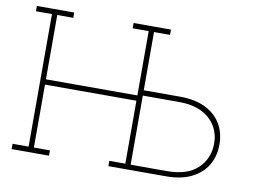

<svg xmlns="http://www.w3.org/2000/svg" viewBox="-76 -825 1264 939"><g transform="rotate(10 555.5 -355.5)"><path d="M34.7 0V-26.4H114.3V-684.6H34.7V-710.9H220.2V-684.6H140.6V-365.2H594.7V-684.6H515.1V-710.9H594.7H621.1H700.7V-684.6H621.1V-395.5H801.3Q875.5 -395.5 926.8 -370.6Q978 -345.7 1004.9 -301.3Q1031.7 -256.8 1031.7 -197.8Q1031.7 -139.2 1004.6 -94.5Q977.5 -49.8 926.3 -24.9Q875 0 801.3 0H515.1V-26.4H594.7V-338.9H140.6V-26.4H220.2V0ZM621.1 -25.9H801.3Q902.8 -25.9 954.1 -75.2Q1005.4 -124.5 1005.4 -198.7Q1005.4 -246.1 982.4 -284.7Q959.5 -323.2 914.1 -346.2Q868.7 -369.1 801.3 -369.1H621.1Z"/></g></svg>

Font: Roboto Slab LO Thin
Style: Regular
Weight: 250
Designer: Google
Version: Version 2.00;September 28, 2018;FontCreator 11.5.0.2427 64-b